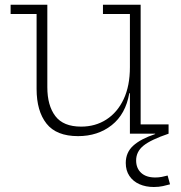

<svg xmlns="http://www.w3.org/2000/svg" viewBox="-20 -548 740 787"><path d="M512.5 -490.5H402V-528.5H556.5V-38H671V0H512.5ZM174 -528.5V-190.5Q174 -115.5 206.8 -72.2Q239.5 -29 312.5 -29Q371 -29 416.2 -58.2Q461.5 -87.5 487 -141.8Q512.5 -196 512.5 -272.5L525 -166H510Q495 -80 438 -35Q381 10 300 10Q211 10 170.5 -41.5Q130 -93 130 -183.5V-490.5H23.5V-528.5ZM667 171.5 677 207.5Q664.5 211 647.8 214.8Q631 218.5 610.5 218.5Q577.5 218.5 551.5 207Q525.5 195.5 510.5 173.2Q495.5 151 495.5 120Q495.5 77 526 49.2Q556.5 21.5 616 1.5V-16L671 0Q598.5 24.5 568.2 49Q538 73.5 538 109.5Q538 141.5 558.5 160.5Q579 179.5 616.5 179.5Q630.5 179.5 643.5 177Q656.5 174.5 667 171.5Z"/></svg>

Font: Hepta Slab Light
Style: Regular
Weight: 300
Designer: Michael LaGattuta
Foundry: Michael LaGattuta
Version: Version 1.102